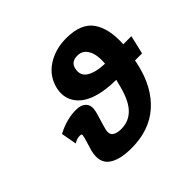

<svg xmlns="http://www.w3.org/2000/svg" viewBox="-180 -984 1207 1207"><g transform="rotate(-45 423.5 -380.0)"><path d="M591 -600Q567 -643 521 -643Q465 -643 454 -596Q441 -540 485 -513Q529 -486 608 -484Q614 -559 591 -600ZM580 -340 584 -354 586 -362Q364 -365 301 -471Q270 -523 285 -590Q305 -675 378 -722.5Q451 -770 548 -770Q680 -770 731.5 -695.5Q783 -621 775 -489H847L818 -365H755L753 -352L748 -330Q711 -169 610 -79.5Q509 10 350 10Q243 10 191.5 -29Q140 -68 160 -155Q164 -171 174.5 -204Q185 -237 188 -251Q192 -268 189.5 -272Q187 -276 174 -276Q152 -276 131 -264L123 -259L104 -362L110 -366Q193 -408 272 -408Q320 -408 342 -383.5Q364 -359 354 -314Q349 -293 336 -251Q323 -209 318 -187Q310 -153 329 -137Q348 -121 391 -121Q460 -121 507 -172Q553 -222 580 -340Z"/></g></svg>

Font: Passageway
Style: BdIt
Weight: 700
Foundry: Ascender Corporation
Version: Version 1.11